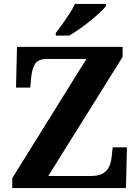

<svg xmlns="http://www.w3.org/2000/svg" viewBox="-20 -951 706 971"><path d="M42 0V-50L417 -653H220Q173 -653 157.5 -628Q142 -603 138 -562L133 -508H61L66 -714H600V-663L224 -61H440Q481 -61 503 -75.5Q525 -90 534 -113Q543 -136 545 -161L550 -206H622L617 0ZM262 -784Q277 -803 295.5 -829Q314 -855 331.5 -882Q349 -909 359 -931H516V-921Q507 -908 485.5 -888Q464 -868 437 -846Q410 -824 382 -804.5Q354 -785 330 -771H262Z"/></svg>

Font: Noto Naskh Arabic
Style: Bold
Weight: 700
Designer: Monotype Design Team, David Williams, Mohamad Dakak and Nizar Qandah
Foundry: Monotype Imaging Inc.
Version: Version 2.016